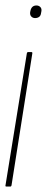

<svg xmlns="http://www.w3.org/2000/svg" viewBox="-20 -512 174 701"><path d="M94 -322Q99 -322 98 -317L22 165Q21 169 18 169H3Q-1 169 0 165L78 -317Q79 -322 83 -322ZM113 -492Q122 -492 127.5 -486Q133 -480 131 -470L130 -465Q129 -455 123 -450.5Q117 -446 108 -446Q100 -446 94.5 -451.5Q89 -457 90 -467L91 -472Q93 -482 98.5 -487Q104 -492 113 -492Z"/></svg>

Font: Sofia Sans Extra Condensed Thin
Style: Italic
Weight: 250
Italic angle: -9°
Version: Version 4.100